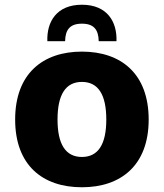

<svg xmlns="http://www.w3.org/2000/svg" viewBox="-20 -780 692 811"><path d="M326 -760C219 -760 177 -688 180 -606H255C256 -654 275 -680 326 -680C377 -680 396 -654 397 -606H472C475 -688 433 -760 326 -760ZM44 -275C44 -82 160 11 326 11C491 11 608 -82 608 -275C608 -469 491 -562 326 -562C161 -562 44 -469 44 -275ZM223 -275C223 -380 257 -434 326 -434C395 -434 429 -380 429 -275C429 -171 395 -117 326 -117C257 -117 223 -171 223 -275Z"/></svg>

Font: Kufam Arabic Latin Roman Bold
Style: Regular
Weight: 700
Designer: Wael Morcos & Artur Schmal
Version: Version 1.200;PS 001.200;hotconv 1.0.88;makeotf.lib2.5.64775